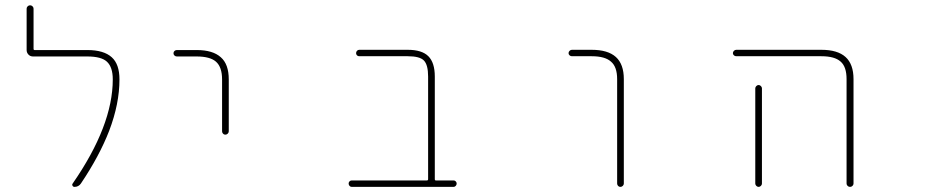

<svg xmlns="http://www.w3.org/2000/svg" viewBox="-20 -733 3540 729"><path d="M262.7 -23.4Q257.8 -23.4 255.4 -27.8Q252.9 -32.2 255.9 -36.1Q408.2 -255.9 408.2 -431.6Q408.2 -478.5 385.7 -499Q364.3 -518.6 311.5 -518.6H105.5Q94.7 -518.6 87.9 -525.9Q81.1 -533.2 81.1 -543V-700.2Q81.1 -705.1 85 -709Q88.9 -712.9 94.2 -712.9Q99.6 -712.9 103.5 -709Q107.4 -705.1 107.4 -700.2V-547.9Q107.4 -543 111.3 -543H311.5Q374 -543 404.3 -515.6Q433.6 -489.3 433.6 -431.6Q433.6 -338.9 394.5 -236.3Q357.4 -140.6 287.1 -36.1Q278.3 -23.4 262.7 -23.4Z M823.2 -234.4V-431.6Q823.2 -478.5 799.8 -499Q777.3 -518.6 726.6 -518.6H651.4Q646.5 -518.6 642.6 -522Q638.7 -525.4 638.7 -530.8Q638.7 -536.1 642.6 -539.6Q646.5 -543 651.4 -543H726.6Q788.1 -543 818.4 -515.6Q848.6 -489.3 848.6 -431.6V-234.4Q848.6 -229.5 844.7 -225.6Q840.8 -221.7 835.4 -221.7Q830.1 -221.7 826.7 -225.6Q823.2 -229.5 823.2 -234.4Z M1315.4 -23.4Q1310.5 -23.4 1307.1 -27.3Q1303.7 -31.2 1303.7 -36.1Q1303.7 -41 1307.1 -44.4Q1310.5 -47.9 1315.4 -47.9H1600.6Q1605.5 -47.9 1605.5 -52.7V-442.4Q1605.5 -486.3 1589.8 -502.9Q1574.2 -519.5 1528.3 -519.5H1343.8Q1338.9 -519.5 1335.4 -522.9Q1332 -526.4 1332 -531.2Q1332 -536.1 1335.4 -540Q1338.9 -543.9 1343.8 -543.9H1528.3Q1582 -543.9 1606.4 -519.5Q1630.9 -495.1 1630.9 -442.4V-52.7Q1630.9 -47.9 1634.8 -47.9H1702.1Q1707 -47.9 1710.4 -44.4Q1713.9 -41 1713.9 -36.1Q1713.9 -31.2 1710.4 -27.3Q1707 -23.4 1702.1 -23.4Z M2323.2 -36.1V-432.6Q2323.2 -479.5 2299.8 -499Q2277.3 -519.5 2226.6 -519.5H2151.4Q2146.5 -519.5 2142.6 -522.9Q2138.7 -526.4 2138.7 -531.2Q2138.7 -536.1 2142.6 -540Q2146.5 -543.9 2151.4 -543.9H2226.6Q2288.1 -543.9 2318.4 -516.6Q2348.6 -489.3 2348.6 -432.6V-36.1Q2348.6 -31.2 2344.7 -27.3Q2340.8 -23.4 2335.4 -23.4Q2330.1 -23.4 2326.7 -27.3Q2323.2 -31.2 2323.2 -36.1Z M3194.3 -36.1V-432.6Q3194.3 -479.5 3171.9 -499Q3149.4 -519.5 3098.6 -519.5H2775.4Q2770.5 -519.5 2766.6 -522.9Q2762.7 -526.4 2762.7 -531.2Q2762.7 -536.1 2766.6 -540Q2770.5 -543.9 2775.4 -543.9H3098.6Q3160.2 -543.9 3190.4 -516.6Q3220.7 -489.3 3220.7 -432.6V-36.1Q3220.7 -31.2 3216.8 -27.3Q3212.9 -23.4 3207.5 -23.4Q3202.1 -23.4 3198.2 -27.3Q3194.3 -31.2 3194.3 -36.1ZM2847.7 -36.1V-397.5Q2847.7 -402.3 2851.6 -406.2Q2855.5 -410.2 2860.4 -410.2Q2865.2 -410.2 2869.1 -406.2Q2873 -402.3 2873 -397.5V-36.1Q2873 -31.2 2869.1 -27.3Q2865.2 -23.4 2860.4 -23.4Q2855.5 -23.4 2851.6 -27.3Q2847.7 -31.2 2847.7 -36.1Z"/></svg>

Font: Rounded Mgen+ 1m thin
Style: Regular
Weight: 100
Designer: [Source Han Sans]
Ryoko NISHIZUKA  (kana & ideographs); Paul D. Hunt (Latin, Greek & Cyrillic); Wenlong ZHANG  (bopomofo
Version: Version 1.059.20150602